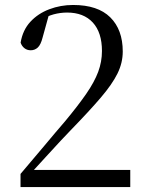

<svg xmlns="http://www.w3.org/2000/svg" viewBox="-20 -763 598 783"><path d="M63.7 0V-53.7Q114.1 -112.5 161.4 -169.3Q208.7 -226.1 245.7 -268.8Q299.1 -333.2 332 -380.9Q365 -428.6 380.4 -469.9Q395.8 -511.3 395.8 -555Q395.8 -630.4 358.5 -671.1Q321.1 -711.8 253.6 -711.8Q226.3 -711.8 198.8 -704.5Q171.3 -697.1 139.6 -677.4L180.9 -708.1L153.6 -609.6Q146.3 -580.7 134.2 -569.3Q122.1 -558 105.4 -558Q90.5 -558 79.7 -566.4Q68.9 -574.8 64.1 -589.1Q72.6 -640.4 103.9 -674.2Q135.2 -708 181.1 -725.3Q227 -742.7 278 -742.7Q378.9 -742.7 429.7 -692.3Q480.6 -641.9 480.6 -552.9Q480.6 -506.8 459.1 -463.1Q437.6 -419.5 391.1 -365Q344.6 -310.5 268.2 -231.9Q252.5 -216.2 226.9 -188.4Q201.4 -160.6 169.3 -125.8Q137.3 -91.1 104 -54.4L112.8 -85.3V-70.1H511.2V0Z"/></svg>

Font: Noto Serif KR ExtraLight
Style: Regular
Weight: 200
Designer: Ryoko NISHIZUKA 西塚涼子 (kana & ideographs); Frank Grießhammer (Latin, Greek & Cyrillic); Wenlong ZHANG 张文龙 (bopomofo); San
Foundry: Adobe
Version: Version 2.002-H1;hotconv 1.1.0;makeotfexe 2.6.0